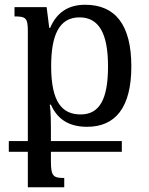

<svg xmlns="http://www.w3.org/2000/svg" viewBox="-20 -522 628 807"><path d="M250 226C205 226 194 220 194 156V116H492V71H194V43C194 -1 194 -56 189 -82H194C219 -26 264 11 346 11C465 11 532 -70 532 -243C532 -417 465 -502 338 -502C261 -502 216 -464 191 -405H187L176 -492H41V-453C89 -453 97 -446 97 -391V71H17V116H97V265H250ZM319 -41C241 -41 195 -93 195 -244C195 -371 227 -449 314 -449C398 -449 434 -378 434 -243C434 -106 399 -41 319 -41Z"/></svg>

Font: Noto Serif Armenian
Style: Regular
Weight: 400
Designer: Monotype Design Team
Foundry: Monotype Imaging Inc.
Version: Version 1.901